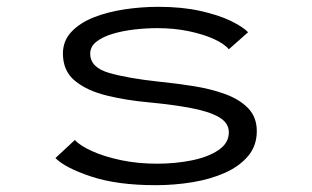

<svg xmlns="http://www.w3.org/2000/svg" viewBox="-20 -532 915 563"><path d="M436.5 11Q324 11 247.8 -14.2Q171.5 -39.5 142.5 -68.5L199.5 -121.5Q215 -104.5 250.8 -88.5Q286.5 -72.5 335.5 -62.2Q384.5 -52 440.5 -52Q494.5 -52 542.5 -61.8Q590.5 -71.5 620.8 -92Q651 -112.5 651 -144Q651 -172 621.5 -188.8Q592 -205.5 540 -215.2Q488 -225 420 -231.5Q351.5 -237.5 293.2 -251.8Q235 -266 199.8 -295Q164.5 -324 164.5 -375Q164.5 -412 189 -438.2Q213.5 -464.5 254.2 -480.8Q295 -497 344.8 -504.5Q394.5 -512 444.5 -512Q513.5 -512 567.2 -500Q621 -488 656.5 -470.8Q692 -453.5 707.5 -437.5L651 -387.5Q637.5 -404 606.2 -418Q575 -432 532.2 -440.8Q489.5 -449.5 441.5 -449.5Q408.5 -449.5 374 -445.5Q339.5 -441.5 310.2 -432.8Q281 -424 262.8 -409.8Q244.5 -395.5 244.5 -374.5Q244.5 -334.5 299 -318.5Q353.5 -302.5 446.5 -292.5Q496.5 -287.5 547.2 -279.5Q598 -271.5 640 -256.2Q682 -241 707.5 -214.8Q733 -188.5 733 -147.5Q733 -105 707.8 -74.8Q682.5 -44.5 640 -25.5Q597.5 -6.5 544.8 2.2Q492 11 436.5 11Z"/></svg>

Font: Trispace SemiExpanded Light
Style: Regular
Weight: 300
Width: 6
Designer: Tyler Finck
Foundry: Etcetera Type Company
Version: Version 1.210; ttfautohint (v1.8.3)